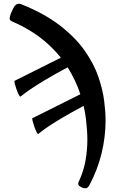

<svg xmlns="http://www.w3.org/2000/svg" viewBox="-20 -739 641 1022"><path d="M418 260Q402 253 398 245.5Q394 238 400 226Q425 173 435 116.5Q445 60 445 5Q445 -42 437.5 -105.5Q430 -169 407 -239.5Q384 -310 340 -381Q296 -452 223 -515.5Q150 -579 42 -626Q29 -631 32 -647Q35 -663 45 -683Q56 -709 67.5 -715.5Q79 -722 92 -717Q217 -667 299.5 -603Q382 -539 431 -469Q480 -399 503.5 -330.5Q527 -262 534.5 -202Q542 -142 542 -98Q542 -10 520.5 78Q499 166 456 246Q447 262 438.5 263Q430 264 418 260ZM184 -26Q181 -24 175 -35.5Q169 -47 163 -64Q157 -81 153.5 -95Q150 -109 153 -110L461 -264L487 -208Q412 -169 362 -141Q312 -113 279 -92.5Q246 -72 224 -56.5Q202 -41 184 -26ZM89 -225Q86 -223 80 -234.5Q74 -246 68 -263Q62 -280 58.5 -294Q55 -308 58 -309L366 -463L392 -408Q317 -369 267 -340.5Q217 -312 184.5 -291.5Q152 -271 130 -255.5Q108 -240 89 -225Z"/></svg>

Font: Junicode VF
Style: Regular
Weight: 400
Designer: Peter S. Baker
Version: Version 2.213